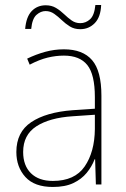

<svg xmlns="http://www.w3.org/2000/svg" viewBox="-20 -733 501 763"><path d="M234 -537Q309 -537 346 -494Q383 -451 383 -353V0H361L358 -100H356Q345 -71 324.5 -46Q304 -21 271.5 -5.5Q239 10 190 10Q117 10 81 -29.5Q45 -69 45 -129Q45 -208 104 -247.5Q163 -287 268 -295L357 -301V-347Q357 -437 327 -474.5Q297 -512 234 -512Q202 -512 169 -504Q136 -496 98 -476L88 -500Q123 -517 159.5 -527Q196 -537 234 -537ZM269 -271Q177 -265 124.5 -231Q72 -197 72 -129Q72 -75 103 -44.5Q134 -14 190 -14Q277 -14 316.5 -71.5Q356 -129 357 -220V-277ZM80 -618Q84 -666 106 -689Q128 -712 162 -712Q185 -712 202.5 -701.5Q220 -691 235 -676.5Q250 -662 265 -651.5Q280 -641 299 -641Q321 -641 338 -656.5Q355 -672 359 -713H382Q380 -665 356.5 -641Q333 -617 299 -617Q275 -617 257.5 -628Q240 -639 225.5 -653Q211 -667 195.5 -678Q180 -689 161 -689Q142 -689 125 -674Q108 -659 104 -618Z"/></svg>

Font: Noto Sans Bengali SemiCondensed Thin
Style: Regular
Weight: 100
Width: 4
Designer: Joana Ranito - Universal Thirst; Jelle Bosma - Monotype Design Team
Foundry: Universal Thirst ehf.
Version: Version 3.000; ttfautohint (v1.8.4.7-5d5b)